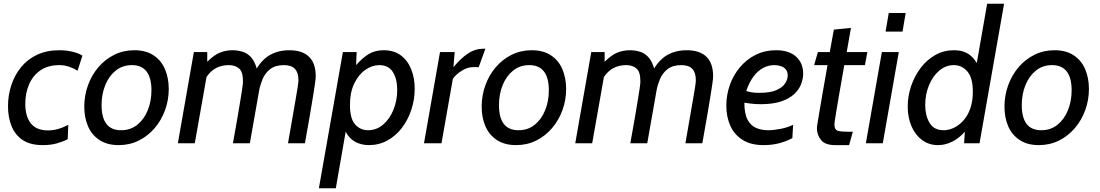

<svg xmlns="http://www.w3.org/2000/svg" viewBox="-20 -770 5912 1032"><path d="M210 10Q142 10 101 -18Q60 -46 41.5 -93.5Q23 -141 23 -199Q23 -258 40.5 -311.5Q58 -365 92.5 -408Q127 -451 179 -475.5Q231 -500 299 -500Q336 -500 369.5 -492Q403 -484 423 -471L397 -390Q374 -404 349.5 -412Q325 -420 299 -420Q238 -420 197.5 -392Q157 -364 136.5 -317Q116 -270 116 -212Q116 -144 146 -106.5Q176 -69 239 -69Q290 -69 347 -99L344 -22Q322 -10 288 0Q254 10 210 10Z M618 10Q556 10 514.5 -17.5Q473 -45 453 -91.5Q433 -138 433 -197Q433 -257 453 -312Q473 -367 509 -409Q545 -451 594 -475.5Q643 -500 702 -500Q764 -500 805.5 -472.5Q847 -445 867 -397.5Q887 -350 887 -292Q887 -232 867 -177.5Q847 -123 811 -81Q775 -39 726 -14.5Q677 10 618 10ZM631 -70Q681 -70 717.5 -99Q754 -128 774 -177Q794 -226 794 -285Q794 -352 767.5 -386Q741 -420 689 -420Q639 -420 602.5 -391Q566 -362 546 -313Q526 -264 526 -205Q526 -138 552 -104Q578 -70 631 -70Z M936 0 1022 -490H1094V-438Q1132 -476 1164 -488Q1196 -500 1230 -500Q1256 -500 1282 -492.5Q1308 -485 1328 -464Q1348 -443 1360 -402Q1378 -432 1402.5 -454Q1427 -476 1460.5 -488Q1494 -500 1535 -500Q1605 -500 1641 -465Q1677 -430 1677 -360Q1677 -353 1676 -343.5Q1675 -334 1672 -313.5Q1669 -293 1663 -255.5Q1657 -218 1646.5 -156Q1636 -94 1619 0H1528Q1544 -92 1554.5 -152Q1565 -212 1571 -247.5Q1577 -283 1580 -301.5Q1583 -320 1583.5 -327.5Q1584 -335 1584 -340Q1584 -380 1565 -400Q1546 -420 1506 -420Q1459 -420 1431.5 -398Q1404 -376 1391 -344Q1378 -312 1373 -284L1323 0H1232Q1248 -88 1258 -146.5Q1268 -205 1273.5 -240Q1279 -275 1282 -293.5Q1285 -312 1285.5 -320.5Q1286 -329 1286 -334Q1286 -384 1265 -402Q1244 -420 1209 -420Q1172 -420 1142 -404.5Q1112 -389 1090 -356L1027 0Z M1694 242 1823 -490H1897L1894 -420Q1927 -458 1961 -479Q1995 -500 2042 -500Q2098 -500 2135 -472Q2172 -444 2190.5 -397Q2209 -350 2209 -293Q2209 -235 2191 -180.5Q2173 -126 2140.5 -83Q2108 -40 2062.5 -15Q2017 10 1963 10Q1923 10 1890.5 -7Q1858 -24 1838 -62L1785 242ZM1958 -70Q2004 -70 2039.5 -100.5Q2075 -131 2095 -180.5Q2115 -230 2115 -287Q2115 -346 2091.5 -383Q2068 -420 2019 -420Q1980 -420 1943.5 -394.5Q1907 -369 1884 -321Q1861 -273 1861 -206Q1861 -132 1889 -101Q1917 -70 1958 -70Z M2259 0 2345 -490H2424L2417 -409Q2459 -459 2497 -483.5Q2535 -508 2575 -508H2589L2553 -409H2520Q2492 -409 2460.5 -389Q2429 -369 2414 -346L2353 0Z M2754 10Q2692 10 2650.5 -17.5Q2609 -45 2589 -91.5Q2569 -138 2569 -197Q2569 -257 2589 -312Q2609 -367 2645 -409Q2681 -451 2730 -475.5Q2779 -500 2838 -500Q2900 -500 2941.5 -472.5Q2983 -445 3003 -397.5Q3023 -350 3023 -292Q3023 -232 3003 -177.5Q2983 -123 2947 -81Q2911 -39 2862 -14.5Q2813 10 2754 10ZM2767 -70Q2817 -70 2853.5 -99Q2890 -128 2910 -177Q2930 -226 2930 -285Q2930 -352 2903.5 -386Q2877 -420 2825 -420Q2775 -420 2738.5 -391Q2702 -362 2682 -313Q2662 -264 2662 -205Q2662 -138 2688 -104Q2714 -70 2767 -70Z M3072 0 3158 -490H3230V-438Q3268 -476 3300 -488Q3332 -500 3366 -500Q3392 -500 3418 -492.5Q3444 -485 3464 -464Q3484 -443 3496 -402Q3514 -432 3538.5 -454Q3563 -476 3596.5 -488Q3630 -500 3671 -500Q3741 -500 3777 -465Q3813 -430 3813 -360Q3813 -353 3812 -343.5Q3811 -334 3808 -313.5Q3805 -293 3799 -255.5Q3793 -218 3782.5 -156Q3772 -94 3755 0H3664Q3680 -92 3690.5 -152Q3701 -212 3707 -247.5Q3713 -283 3716 -301.5Q3719 -320 3719.5 -327.5Q3720 -335 3720 -340Q3720 -380 3701 -400Q3682 -420 3642 -420Q3595 -420 3567.5 -398Q3540 -376 3527 -344Q3514 -312 3509 -284L3459 0H3368Q3384 -88 3394 -146.5Q3404 -205 3409.5 -240Q3415 -275 3418 -293.5Q3421 -312 3421.5 -320.5Q3422 -329 3422 -334Q3422 -384 3401 -402Q3380 -420 3345 -420Q3308 -420 3278 -404.5Q3248 -389 3226 -356L3163 0Z M4084 10Q4016 10 3971.5 -18Q3927 -46 3905.5 -94Q3884 -142 3884 -202Q3884 -260 3903 -313.5Q3922 -367 3957.5 -409Q3993 -451 4042 -475.5Q4091 -500 4151 -500Q4222 -500 4259.5 -465Q4297 -430 4297 -375Q4297 -347 4286 -318Q4275 -289 4249 -264.5Q4223 -240 4179 -225Q4135 -210 4069 -210Q4042 -210 4016.5 -213Q3991 -216 3981 -218Q3981 -159 3998 -127Q4015 -95 4044 -82.5Q4073 -70 4108 -70Q4137 -70 4174 -77Q4211 -84 4243 -99L4239 -28Q4211 -12 4171.5 -1Q4132 10 4084 10ZM4061 -271Q4121 -271 4154 -286Q4187 -301 4200.5 -322.5Q4214 -344 4214 -364Q4214 -384 4204 -396.5Q4194 -409 4177.5 -414.5Q4161 -420 4142 -420Q4111 -420 4083 -405.5Q4055 -391 4031.5 -360.5Q4008 -330 3991 -281Q4002 -277 4019 -274Q4036 -271 4061 -271Z M4469 10Q4415 10 4393 -17.5Q4371 -45 4371 -81Q4371 -84 4371.5 -90Q4372 -96 4375 -113.5Q4378 -131 4384 -167Q4390 -203 4400.5 -264Q4411 -325 4428 -420H4356L4376 -490H4440L4462 -611L4554 -620L4531 -490H4642L4629 -420H4518Q4499 -313 4488.5 -251Q4478 -189 4473 -158.5Q4468 -128 4466.5 -117Q4465 -106 4465 -101Q4465 -74 4481 -68Q4497 -62 4540 -62H4564L4544 10Z M4634 0 4720 -490H4811L4725 0ZM4740 -600 4757 -700H4848L4831 -600Z M5022 10Q4973 10 4936.5 -17Q4900 -44 4879.5 -91Q4859 -138 4859 -197Q4859 -254 4877.5 -308Q4896 -362 4929 -405.5Q4962 -449 5007.5 -474.5Q5053 -500 5107 -500Q5142 -500 5167 -489.5Q5192 -479 5211 -457.5Q5230 -436 5245 -403L5224 -396L5286 -750H5377L5245 0H5162L5166 -62Q5135 -27 5098 -8.5Q5061 10 5022 10ZM5052 -70Q5080 -70 5108 -83.5Q5136 -97 5159 -123Q5182 -149 5195.5 -187.5Q5209 -226 5209 -277Q5209 -352 5179.5 -386Q5150 -420 5107 -420Q5063 -420 5028 -390Q4993 -360 4973 -311Q4953 -262 4953 -205Q4953 -149 4976.5 -109.5Q5000 -70 5052 -70Z M5564 10Q5502 10 5460.5 -17.5Q5419 -45 5399 -91.5Q5379 -138 5379 -197Q5379 -257 5399 -312Q5419 -367 5455 -409Q5491 -451 5540 -475.5Q5589 -500 5648 -500Q5710 -500 5751.5 -472.5Q5793 -445 5813 -397.5Q5833 -350 5833 -292Q5833 -232 5813 -177.5Q5793 -123 5757 -81Q5721 -39 5672 -14.5Q5623 10 5564 10ZM5577 -70Q5627 -70 5663.5 -99Q5700 -128 5720 -177Q5740 -226 5740 -285Q5740 -352 5713.5 -386Q5687 -420 5635 -420Q5585 -420 5548.5 -391Q5512 -362 5492 -313Q5472 -264 5472 -205Q5472 -138 5498 -104Q5524 -70 5577 -70Z"/></svg>

Font: Cabin VF Beta
Style: Italic
Weight: 400
Italic angle: -7°
Designer: Pablo Impallari
Foundry: Pablo Impallari. http://www.impallari.com Igino Marini. http://www.ikern.com
Version: Version 2.300